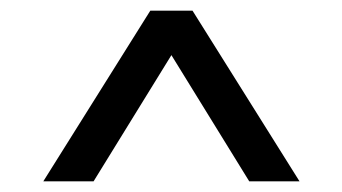

<svg xmlns="http://www.w3.org/2000/svg" viewBox="-20 -732 640 359"><path d="M61 -393 261 -712H340L540 -393H446L269 -680H332L155 -393Z"/></svg>

Font: 42dot Sans Medium
Style: Regular
Weight: 500
Designer: 42dot
Version: Version 1.000